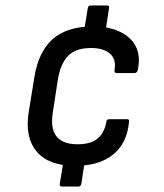

<svg xmlns="http://www.w3.org/2000/svg" viewBox="-20 -646 603 704"><path d="M288 -531 302 -617Q304 -626 313 -626H372Q382 -626 380 -617L367 -533ZM207 38Q198 38 199 29L213 -56L291 -55L278 29Q276 38 267 38ZM256 -38Q159 -38 115 -89.5Q71 -141 85 -233L106 -363Q121 -456 173 -502.5Q225 -549 322 -549Q379 -549 420 -529.5Q461 -510 478.5 -474.5Q496 -439 485 -389Q482 -378 473 -378H409Q398 -378 400 -389Q407 -429 383 -449.5Q359 -470 314 -470Q258 -470 230 -441.5Q202 -413 192 -353L174 -236Q164 -175 187 -146Q210 -117 264 -117Q314 -117 338.5 -138.5Q363 -160 370 -199Q370 -209 381 -209H446Q455 -209 453 -199Q446 -121 395 -79.5Q344 -38 256 -38Z"/></svg>

Font: Sofia Sans Semi Condensed Medium
Style: Italic
Weight: 500
Italic angle: -9°
Version: Version 4.100